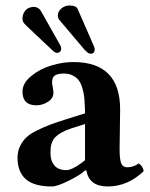

<svg xmlns="http://www.w3.org/2000/svg" viewBox="-20 -670 546 700"><path d="M290 -85.9V-217.8L237.8 -201.2Q217.3 -194.3 203.1 -186Q189 -177.7 181.4 -169.9Q173.8 -162.1 169.7 -151.1Q165.5 -140.1 164.8 -131.8Q164.1 -123.5 164.1 -109.9Q164.1 -84 178.2 -66.9Q192.4 -49.8 222.2 -49.8Q241.2 -49.8 277.8 -76.2Q279.8 -77.6 283.9 -81.1Q288.1 -84.5 290 -85.9ZM294.9 -48.8 289.1 -47.9Q274.9 -33.7 237.1 -14.4Q199.2 4.9 179.2 8.8Q175.3 9.8 168.9 9.8Q104.5 9.8 74.2 -16.6Q43.9 -43 43.9 -95.2Q43.9 -118.2 53.2 -137.2Q62.5 -156.2 76.2 -169.2Q89.8 -182.1 115.5 -194.8Q141.1 -207.5 163.6 -215.8Q186 -224.1 223.1 -235.8L290 -256.8Q290 -275.4 289.1 -283.2Q288.6 -302.7 286.9 -317.1Q285.2 -331.5 280.3 -348.6Q275.4 -365.7 267.6 -376.5Q259.8 -387.2 245.8 -394.5Q231.9 -401.9 212.9 -401.9Q172.9 -401.9 170.9 -378.9Q169.9 -376 169.9 -369.1Q169.9 -366.2 170.4 -362.8Q170.9 -359.4 171.6 -355.5Q172.4 -351.6 172.9 -349.1Q174.8 -337.4 174.8 -332Q174.8 -311.5 154.8 -298.8Q134.8 -286.1 112.8 -286.1Q62 -286.1 62 -335.9Q62 -366.7 93.5 -392.6Q125 -418.5 166.7 -431.2Q208.5 -443.8 247.1 -443.8Q418 -443.8 418 -271L416 -127Q416 -89.4 421.9 -74.7Q427.7 -60.1 443.8 -60.1Q466.8 -60.1 485.8 -74.2Q501 -64.5 503.9 -45.9Q445.3 9.8 373 9.8Q304.7 9.8 294.9 -48.8ZM62 -602.1Q62 -618.2 71.3 -630.1Q80.6 -642.1 95.2 -644Q98.1 -645 103 -645Q115.7 -645 126 -634.8Q127.4 -632.8 128.9 -630.1Q130.4 -627.4 130.9 -627L199.2 -505.9Q203.1 -499.5 203.1 -492.2Q203.1 -487.8 201.2 -483.9Q195.8 -477.1 188 -477.1Q182.1 -477.1 178.2 -481Q175.3 -482.4 172.9 -484.9L75.2 -577.1Q67.4 -585 65.9 -587.9Q62 -593.3 62 -602.1ZM190.9 -613.8Q190.9 -627.9 203.6 -638.9Q216.3 -649.9 232.9 -649.9Q257.8 -649.9 263.2 -637.2L321.8 -502.9Q324.2 -498 324.2 -496.1Q325.2 -493.2 325.2 -488.8Q325.2 -482.4 321.5 -478.3Q317.9 -474.1 312 -474.1Q306.6 -474.1 300.8 -477.1Q296.9 -480 288.1 -488.8L195.8 -598.1Q190.9 -604.5 190.9 -613.8Z"/></svg>

Font: Common Serif
Style: Bold
Weight: 700
Designer: Philipp H. Poll, Khaled Hosny
Foundry: Stefan Peev, Context Ltd.
Version: Version 1.026